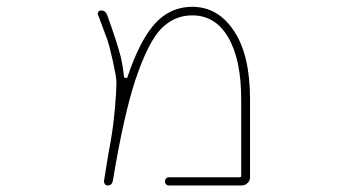

<svg xmlns="http://www.w3.org/2000/svg" viewBox="-20 -575 1040 571"><path d="M482.4 -23.4Q477.5 -23.4 474.1 -26.9Q470.7 -30.3 470.7 -35.6Q470.7 -41 474.1 -44.4Q477.5 -47.9 482.4 -47.9H693.4Q697.3 -47.9 697.3 -52.7V-279.3Q697.3 -397.5 659.2 -462.9Q621.1 -529.3 551.8 -529.3Q498 -529.3 459 -489.3Q420.9 -450.2 382.8 -337.9Q347.7 -231.4 315.4 -36.1Q312.5 -23.4 299.8 -23.4Q294.9 -23.4 292 -27.3Q289.1 -31.2 289.1 -36.1Q303.7 -127.9 310.5 -163.1Q317.4 -203.1 322.3 -258.8Q326.2 -305.7 326.2 -326.2Q326.2 -330.1 326.2 -333Q325.2 -349.6 315.9 -392.1Q306.6 -434.6 298.8 -458Q291 -478.5 271.5 -531.2Q270.5 -532.2 270.5 -534.2Q270.5 -537.1 272.5 -540Q275.4 -543.9 280.3 -543.9Q293.9 -543.9 298.8 -530.3Q329.1 -446.3 339.8 -403.3Q345.7 -377 348.6 -348.6Q348.6 -343.8 352.5 -343.8L353.5 -342.8Q358.4 -342.8 359.4 -346.7Q392.6 -445.3 432.6 -495.1Q457 -525.4 486.8 -540Q516.6 -554.7 551.8 -554.7Q589.8 -554.7 620.6 -537.1Q651.4 -519.5 674.8 -484.4Q723.6 -413.1 723.6 -279.3V-47.9Q723.6 -38.1 716.3 -30.8Q709 -23.4 699.2 -23.4Z"/></svg>

Font: Rounded-X Mgen+ 1m thin
Style: Regular
Weight: 100
Designer: [Source Han Sans]
Ryoko NISHIZUKA  (kana & ideographs); Paul D. Hunt (Latin, Greek & Cyrillic); Wenlong ZHANG  (bopomofo
Version: Version 1.059.20150602